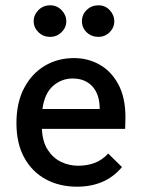

<svg xmlns="http://www.w3.org/2000/svg" viewBox="-20 -693 540 724"><path d="M271 11Q204 11 152.5 -17Q101 -45 71.5 -98.5Q42 -152 42 -229Q42 -306 71 -361Q100 -416 149 -445Q198 -474 259 -474Q312 -474 356 -449Q400 -424 426.5 -374.5Q453 -325 453 -251Q453 -227 452 -207H138Q140 -159 160 -128Q180 -97 210.5 -82.5Q241 -68 275 -68Q308 -68 336.5 -78.5Q365 -89 388 -114L440 -63Q408 -25 365.5 -7Q323 11 271 11ZM140 -282H356Q356 -337 328.5 -367Q301 -397 254 -397Q212 -397 180 -369Q148 -341 140 -282ZM169 -554Q143 -554 125 -571.5Q107 -589 107 -613Q107 -637 125 -655Q143 -673 169 -673Q195 -673 212.5 -654.5Q230 -636 230 -613Q230 -589 212 -571.5Q194 -554 169 -554ZM351 -554Q325 -554 307 -571Q289 -588 289 -613Q289 -638 307 -655.5Q325 -673 351 -673Q377 -673 394 -654.5Q411 -636 411 -613Q411 -589 393.5 -571.5Q376 -554 351 -554Z"/></svg>

Font: Inconsolata SemiBold
Style: Regular
Weight: 600
Monospace: yes
Designer: Raph Levien, Cyreal, Brenton Simpson
Foundry: Raph Levien, Cyreal, Google
Version: Version 3.100; ttfautohint (v1.8.4.7-5d5b)